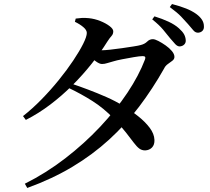

<svg xmlns="http://www.w3.org/2000/svg" viewBox="-20 -856 1040 951"><path d="M870 -626Q859 -626 848 -637.5Q837 -649 823 -666Q807 -686 788 -709Q769 -732 734 -760L745 -775Q784 -763 815 -748.5Q846 -734 866 -716Q884 -700 891.5 -686.5Q899 -673 900 -657Q901 -644 892.5 -635.5Q884 -627 870 -626ZM103 54Q209 1 303.5 -72Q398 -145 476 -228Q554 -311 611 -396.5Q668 -482 698 -561Q705 -579 686 -578Q672 -578 643 -573Q614 -568 585.5 -562.5Q557 -557 541 -552Q525 -548 511.5 -543.5Q498 -539 485 -539Q473 -539 455 -552Q437 -565 418 -581L435 -612Q451 -609 462 -608Q473 -607 483 -607Q498 -607 526 -610Q554 -613 585 -617.5Q616 -622 641.5 -626Q667 -630 677 -633Q697 -638 709 -650Q721 -662 737 -662Q747 -662 764.5 -653Q782 -644 800.5 -631Q819 -618 831.5 -603Q844 -588 844 -574Q844 -563 833.5 -555Q823 -547 811 -538.5Q799 -530 793 -517Q736 -416 669 -327.5Q602 -239 520.5 -164.5Q439 -90 339 -30Q239 30 115 75ZM699 -111Q682 -111 669.5 -120.5Q657 -130 642 -150Q627 -170 604 -199.5Q581 -229 543 -269Q494 -320 438 -355.5Q382 -391 319 -421L333 -442Q372 -429 417 -412Q462 -395 506.5 -375.5Q551 -356 588 -333Q628 -309 663.5 -281Q699 -253 721.5 -223Q744 -193 745 -163Q746 -139 733 -125.5Q720 -112 699 -111ZM94 -281Q140 -317 185.5 -363.5Q231 -410 271.5 -460Q312 -510 343 -556.5Q374 -603 392 -639Q410 -675 410 -693Q410 -707 393 -721.5Q376 -736 351 -748L355 -764Q369 -766 384.5 -767Q400 -768 420 -766Q449 -763 476.5 -752Q504 -741 522.5 -727Q541 -713 541 -701Q541 -687 532.5 -678Q524 -669 511 -649Q478 -596 434.5 -541Q391 -486 339 -434Q287 -382 229 -338Q171 -294 108 -262ZM961 -694Q947 -694 937 -706.5Q927 -719 911 -737Q895 -755 877 -774Q859 -793 821 -821L832 -836Q874 -825 902.5 -813.5Q931 -802 952 -787Q971 -773 980.5 -758Q990 -743 990 -726Q991 -712 983 -703.5Q975 -695 961 -694Z"/></svg>

Font: Noto Serif HK ExtraLight SemiBold
Style: Regular
Weight: 600
Version: Version 2.002-H1;hotconv 1.1.0;makeotfexe 2.6.0